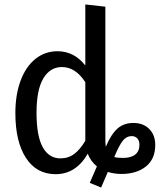

<svg xmlns="http://www.w3.org/2000/svg" viewBox="-20 -769 717 862"><path d="M677 -118Q677 -55 635 -21.5Q593 12 525 12Q494 12 464 3L434 73L383 52L415 -22Q386 -46 374 -79Q321 13 230 13Q144 13 96.5 -60Q49 -133 49 -261Q49 -344 72.5 -407Q96 -470 139 -504.5Q182 -539 238 -539Q313 -539 363 -475V-749L453 -739V-137Q453 -126 455 -110Q478 -165 506.5 -191Q535 -217 579 -217Q623 -217 650 -190Q677 -163 677 -118ZM363 -137V-144V-400Q319 -468 258 -468Q205 -468 174.5 -417Q144 -366 144 -263Q144 -158 172 -108Q200 -58 251 -58Q287 -58 313.5 -78Q340 -98 363 -137ZM606 -119Q606 -137 596.5 -147.5Q587 -158 571 -158Q548 -158 531.5 -137.5Q515 -117 493 -64Q508 -60 532 -60Q568 -60 587 -75Q606 -90 606 -119Z"/></svg>

Font: Fira Sans Condensed
Style: Regular
Weight: 400
Width: 3
Designer: bBox Type GmbH & Carrois Corporate GbR & Edenspiekermann AG
Foundry: bBox Type GmbH & Carrois Corporate GbR & Edenspiekermann AG
Version: Version 4.301